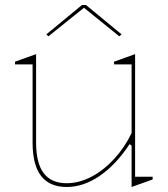

<svg xmlns="http://www.w3.org/2000/svg" viewBox="-20 -731 669 766"><path d="M246 15Q178 15 144 -29Q110 -73 110 -162V-474H40V-485L124 -515V-162Q124 -80 154.5 -40Q185 0 246 0Q295 0 344 -25.5Q393 -51 435 -96.5Q477 -142 505 -200V-474H435V-485L519 -515V-26H589V-15L505 15V-150L497 -156Q443 -74 378 -29.5Q313 15 246 15ZM173 -586 165 -594 307 -711H323L465 -594L456 -586L315 -700Z"/></svg>

Font: Kalnia Thin
Style: Regular
Weight: 100
Version: Version 1.105